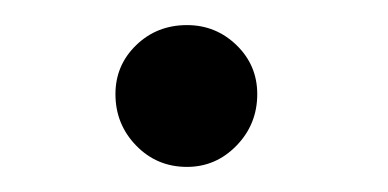

<svg xmlns="http://www.w3.org/2000/svg" viewBox="-20 -345 309 153"><path d="M129 -212Q105 -212 88.5 -229Q72 -246 72 -270Q72 -293 88.5 -309Q105 -325 129 -325Q152 -325 168.5 -309Q185 -293 185 -270Q185 -246 168.5 -229Q152 -212 129 -212Z"/></svg>

Font: Edu SA Beginner Medium
Style: Regular
Weight: 500
Version: Version 1.003